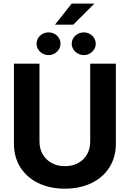

<svg xmlns="http://www.w3.org/2000/svg" viewBox="-20 -1072 744 1101"><path d="M644.4 -707V-247.5Q644.4 -171.4 608 -113.2Q571.6 -54.9 505.2 -22.5Q438.9 9.9 351.9 9.9Q264.9 9.9 198.8 -22.5Q132.7 -54.9 96.3 -113.2Q59.9 -171.4 59.9 -247.5V-707H206.4V-259.9Q206.4 -219.6 224.6 -187.6Q242.9 -155.6 276 -137.3Q309 -119.1 351.9 -119.1Q395.7 -119.1 428.7 -137.3Q461.8 -155.6 479.6 -187.6Q497.3 -219.6 497.3 -259.9V-707ZM391 -1051.5H521.4L400.2 -930.6H295.4ZM189.7 -821.1Q189.7 -839 198.9 -853.9Q208.1 -868.8 223.9 -877.5Q239.6 -886.2 258.1 -886.2Q276.9 -886.2 292.7 -877.7Q308.4 -869.2 317.6 -854.3Q326.9 -839.4 326.9 -821.1Q326.9 -803.7 317.6 -788.8Q308.4 -773.9 292.7 -765Q276.9 -756.1 258.1 -756.1Q240 -756.1 224.1 -765Q208.1 -773.9 198.9 -789Q189.7 -804.1 189.7 -821.1ZM391.3 -821.1Q391.3 -839 400.8 -853.9Q410.2 -868.8 426.5 -877.5Q442.7 -886.2 460.6 -886.2Q479 -886.2 494.8 -877.5Q510.5 -868.8 519.8 -853.9Q529 -839 529 -821.1Q529 -803.7 519.8 -788.8Q510.5 -773.9 494.8 -765Q479 -756.1 460.6 -756.1Q442.7 -756.1 426.5 -765Q410.2 -773.9 400.8 -789Q391.3 -804.1 391.3 -821.1Z"/></svg>

Font: Pretendard GOV Variable
Style: Regular
Weight: 400
Designer: Base glyphs from Inter by Rasmus Andersson; Hangul glyphs from Noto Sans CJK(Source Han Sans) by Jang Soo-young and Kang
Foundry: Kil Hyung-jin
Version: Version 1.307;Glyphs 3.2 (3192)